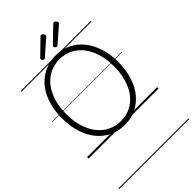

<svg xmlns="http://www.w3.org/2000/svg" viewBox="-452 -1311 1865 1865"><g transform="rotate(-45 481.0 -378.0)"><path d="M482 19Q396 19 324.5 -15Q253 -49 201.5 -112Q150 -175 122 -263Q94 -351 94 -458Q94 -530 106.5 -593Q119 -656 143 -709Q167 -762 201.5 -804Q236 -846 279.5 -875Q323 -904 374 -919.5Q425 -935 482 -935Q568 -935 638.5 -901Q709 -867 760.5 -804Q812 -741 840 -653.5Q868 -566 868 -459Q868 -387 855 -324Q842 -261 818.5 -207.5Q795 -154 760.5 -112Q726 -70 683 -41Q640 -12 589.5 3.5Q539 19 482 19ZM482 -35Q530 -35 572.5 -48Q615 -61 651.5 -86.5Q688 -112 717 -148.5Q746 -185 766.5 -232.5Q787 -280 798 -336.5Q809 -393 809 -459Q809 -557 785 -635Q761 -713 717 -768.5Q673 -824 613.5 -853Q554 -882 482 -882Q434 -882 391 -869Q348 -856 311 -830.5Q274 -805 245 -768.5Q216 -732 195 -684.5Q174 -637 163 -580.5Q152 -524 152 -458Q152 -360 176.5 -282Q201 -204 245 -148.5Q289 -93 349.5 -64Q410 -35 482 -35ZM378 -985Q371 -985 362 -994Q353 -1003 353 -1009Q353 -1012 353.5 -1015Q354 -1018 358 -1022L507 -1167Q512 -1171 515 -1173.5Q518 -1176 522 -1176Q529 -1176 536.5 -1170.5Q544 -1165 549 -1157.5Q554 -1150 554 -1143Q554 -1139 553 -1135.5Q552 -1132 547 -1128L392 -992Q387 -989 384 -987Q381 -985 378 -985ZM552 -985Q544 -985 535.5 -994Q527 -1003 527 -1009Q527 -1012 527.5 -1015Q528 -1018 532 -1022L682 -1167Q686 -1171 690 -1173.5Q694 -1176 698 -1176Q705 -1176 712 -1170.5Q719 -1165 724 -1157.5Q729 -1150 729 -1143Q729 -1139 728 -1135.5Q727 -1132 722 -1128L565 -992Q561 -989 558 -987Q555 -985 552 -985ZM0 410H962V420H0ZM0 -20H962V0H0ZM0 -505H962V-500H0ZM0 -930H962V-920H0Z"/></g></svg>

Font: Playwrite DE Grund Guides
Style: Regular
Weight: 400
Designer: Veronika Burian, José Scaglione
Foundry: TypeTogether
Version: Version 1.003